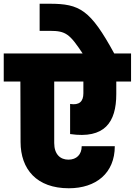

<svg xmlns="http://www.w3.org/2000/svg" viewBox="-34 -1026 721 1027"><path d="M334 -19C480 -19 580 -100 580 -244H403C403 -199 375 -172 332 -172C289 -172 256 -200 256 -261V-590H412V-527C412 -483 390 -462 341 -470V-309C525 -282 588 -371 588 -523V-590H667V-740H577C449 -974 393 -1006 231 -1006H178V-861H233C318 -861 339 -844 408 -740H-14V-590H75L76 -267C76 -120 163 -19 334 -19Z"/></svg>

Font: SVN-Poppins ExtraBold
Style: Regular
Weight: 800
Designer: Ninad Kale (Devanagari), Jonny Pinhorn (Latin)
Foundry: Indian Type Foundry
Version: Version 3.002 2017; ttfautohint (v1.8.3)